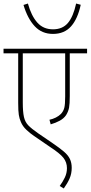

<svg xmlns="http://www.w3.org/2000/svg" viewBox="-20 -898 513 1087"><path d="M473 -596H375V-354Q375 -310 371 -288.5Q367 -267 354 -246Q341 -227 318 -214.5Q295 -202 267 -194L260 -220Q279 -224 296 -232.5Q313 -241 325 -253Q339 -268 344 -287.5Q349 -307 349 -352V-596H109V-318Q109 -265 115.5 -236Q122 -207 140.5 -188Q159 -169 195 -144L277 -88Q318 -60 342 -39.5Q366 -19 376 2.5Q386 24 386 52Q386 85 374 112.5Q362 140 341 169L318 155Q335 132 347 107Q359 82 359 54Q359 21 339 -4.5Q319 -30 262 -67L173 -128Q152 -142 130 -162.5Q108 -183 98 -208Q90 -226 86.5 -247.5Q83 -269 83 -315V-596H0V-622H473ZM437 -871Q420 -791 382 -748.5Q344 -706 280 -706Q217 -706 176.5 -749.5Q136 -793 113 -870L138 -878Q157 -809 191 -770.5Q225 -732 280 -732Q334 -732 364.5 -768Q395 -804 411 -878Z"/></svg>

Font: Noto Sans Devanagari UI SemiCondensed Thin
Style: Regular
Weight: 100
Width: 4
Designer: Jelle Bosma - Monotype Design Team
Foundry: Monotype Imaging Inc.
Version: Version 2.004